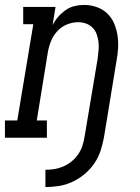

<svg xmlns="http://www.w3.org/2000/svg" viewBox="-46 -558 566 778"><path d="M138 200V130Q156 130 174.5 127Q193 124 210.5 116.5Q228 109 243 97Q258 85 269.5 69Q281 53 287 35.5Q293 18 296 0L350 -322Q352 -339 353.5 -356Q355 -373 353 -389Q351 -405 345.5 -420Q340 -435 329 -446Q318 -457 303 -462.5Q288 -468 271 -468Q248 -468 225.5 -459Q203 -450 186.5 -432Q170 -414 161 -392Q152 -370 148 -347L103 -70H144V0H-26V-70H24L89 -460H48V-530H179L167 -456Q176 -474 189.5 -489.5Q203 -505 220 -517Q237 -529 256.5 -533.5Q276 -538 295 -538Q321 -538 345.5 -529.5Q370 -521 388 -504Q406 -487 416 -464Q426 -441 430 -415.5Q434 -390 432.5 -363.5Q431 -337 426 -311L375 0Q370 27 361 54Q352 81 335.5 105Q319 129 296 148Q273 167 247 179Q221 191 193.5 195.5Q166 200 138 200Z"/></svg>

Font: Iosevka Curly Slab Oblique
Style: Regular
Weight: 400
Italic angle: -9°
Monospace: yes
Designer: Belleve Invis
Foundry: Belleve Invis
Version: Version 11.1.0; ttfautohint (v1.8.3)